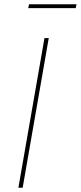

<svg xmlns="http://www.w3.org/2000/svg" viewBox="-20 -878 378 898"><path d="M66 0H86L208 -700H188ZM112 -840H334L338 -858H116Z"/></svg>

Font: Fixel Display 20240404 Thin
Style: Italic
Weight: 100
Italic angle: -10°
Designer: AlfaBravo + MacPaw
Foundry: Kyrylo Tkachov, Marchela Mozhyna, Serhii Makarenko, Maria Weinstein, Zakhar Kryvoshyya
Version: Version 1.211;Glyphs 3.2 (3225)